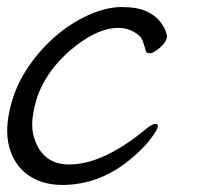

<svg xmlns="http://www.w3.org/2000/svg" viewBox="-47 -506 597 544"><path d="M324 -56Q236 18 129 18Q77 18 38 -6.5Q-1 -31 -17.5 -78.5Q-34 -126 -20.5 -190Q-7 -254 27 -307Q61 -360 106.5 -400Q152 -440 203 -463Q254 -486 297.5 -486Q341 -486 366.5 -474.5Q392 -463 405 -447Q418 -431 422.5 -417.5Q427 -404 426 -401Q423 -385 405 -370Q387 -355 378 -355Q369 -355 367 -360Q363 -374 358.5 -387Q354 -400 345 -407Q320 -427 289 -427Q225 -427 148 -360Q68 -288 50 -199Q38 -147 51 -112Q75 -40 149 -40Q245 -40 366 -140Q384 -155 393 -155Q402 -155 400 -146Q398 -137 379 -111.5Q360 -86 324 -56Z"/></svg>

Font: LXGW Bright GB
Style: Italic
Weight: 400
Italic angle: -12°
Designer: Christian Thalmann (Catharsis Fonts)
Foundry: LXGW / Christian Thalmann (Catharsis Fonts) / Fontworks Inc.
Version: Version 5.510